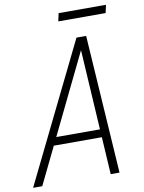

<svg xmlns="http://www.w3.org/2000/svg" viewBox="-117 -1024 819 1094"><g transform="rotate(-10 292.0 -477.5)"><path d="M-16 0 376 -800H432L484 0H433L389 -725L37 0ZM120 -216 142 -262H438L440 -216ZM290 -909 300 -955H574L564 -909Z"/></g></svg>

Font: Victor Mono Thin
Style: Italic
Weight: 100
Italic angle: -12°
Monospace: yes
Designer: Rune Bjørnerås
Version: Version 1.561;gftools[0.9.30]